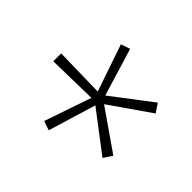

<svg xmlns="http://www.w3.org/2000/svg" viewBox="-93 -964 687 687"><g transform="rotate(-45 250.0 -620.5)"><path d="M143 -425 110 -447 225 -598 44 -653 56 -688 234 -627 230 -816H270L266 -627L444 -688L456 -653L275 -598L390 -447L357 -425L250 -579Z"/></g></svg>

Font: Iosevka Extralight
Style: Regular
Weight: 200
Monospace: yes
Designer: Belleve Invis
Foundry: Belleve Invis
Version: Version 32.0.1; ttfautohint (v1.8.4)